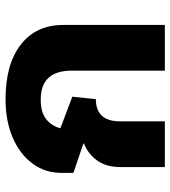

<svg xmlns="http://www.w3.org/2000/svg" viewBox="19 -634 615 693"><g transform="rotate(-90 326.5 -287.5)"><path d="M315 -575Q441 -575 512 -520Q583 -465 583 -366V0H418V-336Q418 -448 314 -448Q267 -448 242.5 -428Q218 -408 210 -377L324 -334L315 -249Q235 -249 235 -161V0H70V-161Q70 -211 93.5 -244Q117 -277 155 -292V-294L49 -330V-373Q49 -432 82.5 -477.5Q116 -523 176 -549Q236 -575 315 -575Z"/></g></svg>

Font: Noto Sans Thai Looped ExtraBold
Style: Regular
Weight: 800
Designer: Sasikarn Vongin, Ben Mitchell
Foundry: The Fontpad Ltd
Version: Version 1.001; ttfautohint (v1.8.4.7-5d5b)